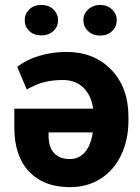

<svg xmlns="http://www.w3.org/2000/svg" viewBox="-20 -749 569 778"><path d="M250 -538.6Q360.8 -538.6 430.7 -466.6Q500.5 -394.5 500.5 -274.9V-260.7Q500.5 -183.1 470.9 -120.8Q441.4 -58.6 387 -24.4Q332.5 9.8 262.7 9.3Q157.2 9.3 97.7 -54Q38.1 -117.2 38.1 -231.4V-308.6H357.4Q349.6 -363.3 317.6 -394Q285.6 -424.8 235.4 -424.8Q167 -424.8 117.7 -401.4L88.4 -386.7L49.8 -478Q85.4 -506.3 138.2 -522.5Q190.9 -538.6 250 -538.6ZM262.7 -104.5Q300.3 -104.5 324.2 -132.3Q348.1 -160.2 356 -212.4H176.8V-199.7Q176.8 -152.8 199.2 -128.7Q221.7 -104.5 262.7 -104.5ZM215.3 -667Q215.3 -641.1 196.3 -623.3Q177.2 -605.5 147.5 -605.5Q117.2 -605.5 98.6 -623.5Q80.1 -641.6 80.1 -667Q80.1 -692.4 98.6 -710.7Q117.2 -729 147.5 -729Q177.7 -729 196.5 -710.7Q215.3 -692.4 215.3 -667ZM317.9 -667Q317.9 -693.4 337.6 -711.2Q357.4 -729 385.7 -729Q414.6 -729 433.8 -710.9Q453.1 -692.9 453.1 -667Q453.1 -641.6 434.6 -623.3Q416 -605 385.7 -605Q355.5 -605 336.7 -623.3Q317.9 -641.6 317.9 -667Z"/></svg>

Font: SteelSelectRoboto
Style: Roboto-Bold
Weight: 700
Designer: Google
Version: Version 2.137; 2017